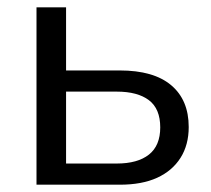

<svg xmlns="http://www.w3.org/2000/svg" viewBox="-20 -506 577 526"><path d="M80 0V-486H161V-313H308Q401 -313 449 -272.5Q497 -232 497 -158Q497 -109 474.5 -73.5Q452 -38 410.5 -19Q369 0 308 0ZM161 -58H300Q357 -58 388 -82.5Q419 -107 419 -157Q419 -208 388 -231.5Q357 -255 300 -255H161Z"/></svg>

Font: NunitoSans1
Style: Book
Weight: 400
Designer: Vernon Adams
Foundry: Vernon Adams
Version: Version 3.101;gftools[0.9.27]